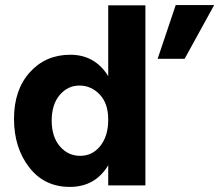

<svg xmlns="http://www.w3.org/2000/svg" viewBox="-20 -728 861 754"><path d="M705 -497H599L670 -708H821ZM551 0H405V-79Q354 6 254 6Q154 6 94.5 -71Q35 -148 35 -261.5Q35 -375 97 -444Q159 -513 256 -513Q353 -513 405 -429V-707H551ZM292 -392Q246 -392 214.5 -355Q183 -318 183 -254.5Q183 -191 215 -153.5Q247 -116 295 -116Q343 -116 374 -155Q405 -194 405 -258Q405 -322 371.5 -357Q338 -392 292 -392Z"/></svg>

Font: Hind Vadodara
Style: Bold
Weight: 700
Designer: Hitesh Malaviya
Foundry: Indian Type Foundry
Version: Version 0.702;PS 1.0;hotconv 1.0.81;makeotf.lib2.5.63406